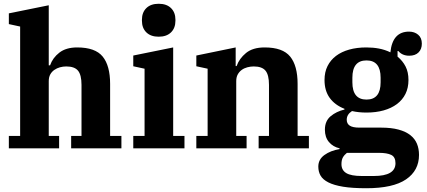

<svg xmlns="http://www.w3.org/2000/svg" viewBox="-20 -788 2268 1020"><path d="M27 -66H87V-647L27 -660V-717L239 -760V-441H246Q260 -481 295.5 -508.5Q331 -536 390 -536Q486 -536 525.5 -487.5Q565 -439 565 -342V-66H625V0H358V-66H413V-337Q413 -390 394.5 -412.5Q376 -435 332 -435Q315 -435 298.5 -430.5Q282 -426 268.5 -416.5Q255 -407 247 -392.5Q239 -378 239 -357V-66H294V0H27Z M823 -593Q781 -593 757.5 -616Q734 -639 734 -678V-683Q734 -722 757.5 -745Q781 -768 823 -768Q865 -768 888.5 -745Q912 -722 912 -683V-678Q912 -639 888.5 -616Q865 -593 823 -593ZM688 -66H748V-423L688 -436V-493L900 -536V-66H960V0H688Z M1023 -66H1083V-423L1023 -436V-493L1232 -536V-437H1237Q1251 -477 1287 -506.5Q1323 -536 1386 -536Q1482 -536 1521.5 -487.5Q1561 -439 1561 -342V-66H1621V0H1354V-66H1409V-337Q1409 -390 1390.5 -412.5Q1372 -435 1328 -435Q1311 -435 1294 -430.5Q1277 -426 1264 -416.5Q1251 -407 1243 -392.5Q1235 -378 1235 -357V-66H1290V0H1023Z M1926 212Q1852 212 1803 204Q1754 196 1724.5 181Q1695 166 1683 145Q1671 124 1671 97Q1671 59 1703.5 35.5Q1736 12 1784 4V0Q1749 -8 1727.5 -33.5Q1706 -59 1706 -99Q1706 -145 1736.5 -170.5Q1767 -196 1810 -206V-210Q1759 -230 1731.5 -268Q1704 -306 1704 -363Q1704 -405 1720 -437Q1736 -469 1765 -491Q1794 -513 1835 -524.5Q1876 -536 1926 -536Q1962 -536 1993.5 -530Q2025 -524 2054 -510Q2065 -620 2153 -620Q2182 -620 2201.5 -603.5Q2221 -587 2221 -556Q2221 -527 2203.5 -509.5Q2186 -492 2154 -492Q2117 -492 2096 -517H2092V-487Q2119 -465 2134.5 -435Q2150 -405 2150 -363Q2150 -321 2134 -289Q2118 -257 2088.5 -235Q2059 -213 2018 -201.5Q1977 -190 1927 -190Q1906 -190 1887 -192Q1868 -194 1850 -198Q1822 -180 1822 -152Q1822 -131 1838 -120.5Q1854 -110 1889 -110H2005Q2059 -110 2097.5 -99.5Q2136 -89 2160 -70Q2184 -51 2195 -24.5Q2206 2 2206 35Q2206 118 2137 165Q2068 212 1926 212ZM1927 -259Q2002 -259 2002 -351V-375Q2002 -467 1927 -467Q1852 -467 1852 -375V-351Q1852 -259 1927 -259ZM1794 84Q1794 116 1819.5 131.5Q1845 147 1902 147H1966Q2081 147 2081 79Q2081 46 2058.5 35Q2036 24 1993 24H1823Q1809 35 1801.5 48.5Q1794 62 1794 84Z"/></svg>

Font: IBM Plex Serif
Style: Bold
Weight: 700
Designer: Mike Abbink, Paul van der Laan, Pieter van Rosmalen
Foundry: Bold Monday
Version: Version 2.008